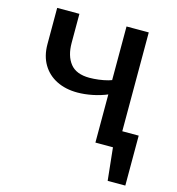

<svg xmlns="http://www.w3.org/2000/svg" viewBox="-121 -762 969 1051"><g transform="rotate(15 363.5 -236.5)"><path d="M540 0V-98H685L624 0ZM585 185 555 -98H685V185ZM466 0V-658H592V0ZM299 -239Q232 -239 181 -264.5Q130 -290 101.5 -338Q73 -386 73 -452V-658H199V-494Q199 -420 233 -377Q267 -334 342 -334Q366 -334 394 -337.5Q422 -341 446 -347.5Q470 -354 482 -362L539 -317Q511 -292 470 -274.5Q429 -257 384 -248Q339 -239 299 -239Z"/></g></svg>

Font: Ysabeau Office
Style: Bold
Weight: 700
Designer: Christian Thalmann (Catharsis Fonts)
Version: Version 2.001;gftools[0.9.30]; featfreeze: tnum,lnum,ss02